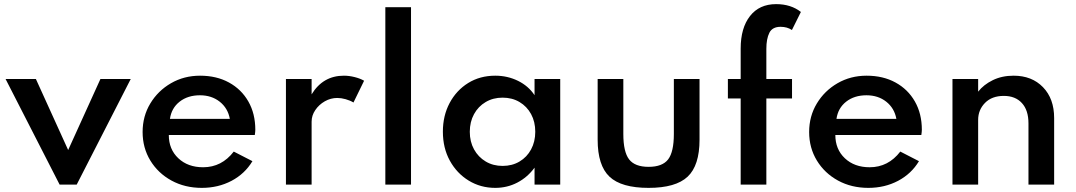

<svg xmlns="http://www.w3.org/2000/svg" viewBox="-20 -895 5218 931"><path d="M269 0H352L614 -512H467L310.5 -167.5L154 -512H7Z M958.5 16Q1038 16 1102.8 -18.2Q1167.5 -52.5 1204 -113.5L1113.5 -160Q1055 -84 965 -84Q891 -84 844.8 -127.5Q798.5 -171 798.5 -240.5H1215.5Q1218 -257 1218 -265.5Q1218 -344 1184.2 -403Q1150.5 -462 1090.2 -495Q1030 -528 950 -528Q872.5 -528 809.2 -491.5Q746 -455 708.8 -393.2Q671.5 -331.5 671.5 -255Q671.5 -178 709 -116.5Q746.5 -55 811.5 -19.5Q876.5 16 958.5 16ZM804 -318.5Q811.5 -371 851 -402Q890.5 -433 949.5 -433Q1006 -433 1045.5 -401.8Q1085 -370.5 1094.5 -318.5Z M1366.5 0H1491V-305Q1491 -335 1508.8 -361.2Q1526.5 -387.5 1555 -403.8Q1583.5 -420 1615.5 -420Q1634.5 -420 1656 -414Q1677.5 -408 1694 -398L1745.5 -503.5Q1726.5 -514.5 1699.8 -521.2Q1673 -528 1647.5 -528Q1546 -528 1491 -437.5V-512H1366.5Z M1848.5 0H1973V-860H1848.5Z M2381.5 16Q2439.5 16 2488.8 -9.8Q2538 -35.5 2572 -82V0H2696.5V-512H2572V-433.5Q2542.5 -478 2491.8 -503Q2441 -528 2381.5 -528Q2307.5 -528 2250.2 -492.5Q2193 -457 2160.2 -395.5Q2127.5 -334 2127.5 -256.5Q2127.5 -177.5 2161.2 -116Q2195 -54.5 2252.8 -19.2Q2310.5 16 2381.5 16ZM2417 -90.5Q2371 -90.5 2335 -112Q2299 -133.5 2278.5 -170.8Q2258 -208 2258 -256Q2258 -304 2278.5 -341.5Q2299 -379 2335 -400.2Q2371 -421.5 2417 -421.5Q2463.5 -421.5 2499.2 -400.2Q2535 -379 2555.2 -341.8Q2575.5 -304.5 2575.5 -256Q2575.5 -208 2555.2 -170.5Q2535 -133 2499.2 -111.8Q2463.5 -90.5 2417 -90.5Z M3125 16Q3256.5 16 3314.2 -38.2Q3372 -92.5 3372 -217.5V-512H3247.5V-245.5Q3247.5 -158.5 3219.8 -122.2Q3192 -86 3125 -86Q3058.5 -86 3030.5 -122.2Q3002.5 -158.5 3002.5 -245.5V-512H2878V-217.5Q2878 -92.5 2935.5 -38.2Q2993 16 3125 16Z M3571.5 0H3696V-417.5H3820.5V-512H3696V-658Q3696 -706.5 3710.5 -735.8Q3725 -765 3765 -765Q3797 -765 3820 -749.5L3863.5 -837Q3815 -875 3743.5 -875Q3662 -875 3616.8 -817.2Q3571.5 -759.5 3571.5 -659.5V-512H3509.5V-417.5H3571.5Z M4190.5 16Q4270 16 4334.8 -18.2Q4399.5 -52.5 4436 -113.5L4345.5 -160Q4287 -84 4197 -84Q4123 -84 4076.8 -127.5Q4030.5 -171 4030.5 -240.5H4447.5Q4450 -257 4450 -265.5Q4450 -344 4416.2 -403Q4382.5 -462 4322.2 -495Q4262 -528 4182 -528Q4104.5 -528 4041.2 -491.5Q3978 -455 3940.8 -393.2Q3903.5 -331.5 3903.5 -255Q3903.5 -178 3941 -116.5Q3978.5 -55 4043.5 -19.5Q4108.5 16 4190.5 16ZM4036 -318.5Q4043.5 -371 4083 -402Q4122.5 -433 4181.5 -433Q4238 -433 4277.5 -401.8Q4317 -370.5 4326.5 -318.5Z M4598.5 0H4723V-314Q4723 -362 4756.2 -396Q4789.5 -430 4847.5 -430Q4903.5 -430 4935.2 -395.2Q4967 -360.5 4967 -296.5V0H5091.5V-322.5Q5091.5 -416.5 5037.5 -472.2Q4983.5 -528 4895 -528Q4838 -528 4793.8 -506.2Q4749.5 -484.5 4723 -450.5V-512H4598.5Z"/></svg>

Font: Spartan SemiBold
Style: Regular
Weight: 600
Designer: Matt Bailey, Mirko Velimirovic
Foundry: Matt Bailey
Version: Version 1.003; ttfautohint (v1.8.3)